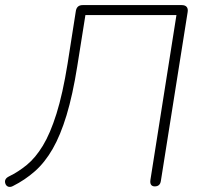

<svg xmlns="http://www.w3.org/2000/svg" viewBox="-33 -725 784 753"><path d="M574 6Q564 6 559.5 -0.5Q555 -7 557 -20L659 -666H302L270 -465Q252 -352 228 -273Q204 -194 173.5 -141Q143 -88 104 -53.5Q65 -19 17 5Q7 10 -1 7Q-9 4 -12 -5Q-15 -14 -11.5 -21Q-8 -28 2 -33Q39 -51 72.5 -78.5Q106 -106 135 -153.5Q164 -201 188.5 -279Q213 -357 232 -475L264 -679Q267 -705 291 -705H680Q693 -705 699 -698Q705 -691 703 -678L598 -16Q595 6 574 6Z"/></svg>

Font: Nunito Variable Extra Light
Style: Italic
Weight: 200
Italic angle: -9°
Designer: Vernon Adams
Foundry: Vernon Adams
Version: Version 3.602